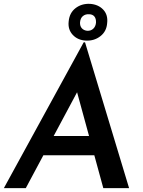

<svg xmlns="http://www.w3.org/2000/svg" viewBox="-25 -978 744 998"><path d="M109 0H-5L410 -758H417L646 0H512L355 -574L446 -630ZM230 -271H480L507 -171H183ZM332 -867Q336 -911 367.5 -935.5Q399 -960 443 -958Q486 -955 511.5 -928Q537 -901 532 -858Q529 -815 497 -790Q465 -765 422 -767Q379 -769 353 -797Q327 -825 332 -867ZM391 -862Q390 -843 400 -831.5Q410 -820 428 -818Q447 -817 459.5 -828.5Q472 -840 474 -860Q475 -881 465.5 -892.5Q456 -904 437 -904Q419 -905 406 -894.5Q393 -884 391 -862Z"/></svg>

Font: Josefin Sans Thin SemiBold
Style: Italic
Weight: 600
Italic angle: -7°
Version: Version 2.000